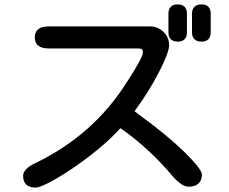

<svg xmlns="http://www.w3.org/2000/svg" viewBox="-20 -811 1040 872"><path d="M814 -124Q897 -43 897 -18Q897 8 881.5 22.5Q866 37 837 37Q808 37 768 -6Q660 -136 527 -229Q470 -166 388.5 -103.5Q307 -41 236 0Q165 41 141 41Q114 41 99.5 27.5Q85 14 85 -12Q85 -44 140 -70Q400 -195 551 -430Q629 -549 629 -573Q629 -583 624.5 -587Q620 -591 607 -591H200Q170 -591 154 -603.5Q138 -616 138 -641Q138 -666 154 -678.5Q170 -691 200 -691H662Q697 -691 722.5 -666Q748 -641 748 -606Q748 -572 701 -481.5Q654 -391 591 -306L609 -292Q737 -199 814 -124ZM745 -749Q745 -769 755.5 -780Q766 -791 787 -791Q808 -791 818.5 -780Q829 -769 829 -749V-664Q829 -644 818.5 -633Q808 -622 787 -622Q766 -622 755.5 -633Q745 -644 745 -664ZM852 -749Q852 -769 863 -780Q874 -791 895 -791Q916 -791 926.5 -780Q937 -769 937 -749V-664Q937 -644 926.5 -633Q916 -622 895 -622Q874 -622 863 -633Q852 -644 852 -664Z"/></svg>

Font: 寒蝉全圆体 Bold
Style: Regular
Weight: 700
Designer: Warren2060
      Designed by Motoya company      

      [Varela Round]
      Joe Prince(Latin component); Avraham Cornf
Foundry: ChillType
Version: Version 3.200